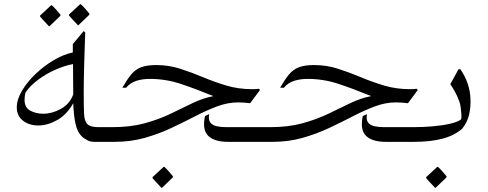

<svg xmlns="http://www.w3.org/2000/svg" viewBox="-20 -676 2327 915"><path d="M386 -521Q383 -436 381 -363Q379 -290 379 -235Q379 -171 380.5 -135Q382 -99 396.5 -84.5Q411 -70 449 -70Q469 -70 479 -59.5Q489 -49 489 -36Q489 -23 479.5 -11.5Q470 0 448 0Q398 0 373 -23Q348 -46 339.5 -87.5Q331 -129 329 -184Q298 -129 252 -103.5Q206 -78 163 -78Q119 -78 89.5 -101Q60 -124 60 -164Q60 -202 85 -244Q110 -286 150 -324Q190 -362 236.5 -389.5Q283 -417 327 -426Q327 -436 327 -446Q327 -456 327 -466L379 -528ZM97 -200Q97 -163 124.5 -148.5Q152 -134 186 -134Q228 -134 270 -157Q312 -180 329 -226V-229Q329 -258 328.5 -294.5Q328 -331 328 -371Q288 -363 244.5 -344Q201 -325 163 -297Q125 -269 102 -236Q99 -226 98 -217Q97 -208 97 -200ZM351 -556Q350 -558 342 -566Q334 -574 324.5 -584.5Q315 -595 309 -602V-607L362 -656H365Q377 -645 386.5 -634Q396 -623 406 -611V-606L354 -556ZM213 -551Q212 -553 204 -561Q196 -569 186.5 -579.5Q177 -590 171 -597V-602L224 -651H227Q239 -640 248.5 -629Q258 -618 268 -606V-601L216 -551Z M526 0H431Q405 0 392 -10.5Q379 -21 379 -34Q379 -48 393 -59Q407 -70 436 -70H515Q602 -70 669.5 -88.5Q737 -107 792 -133.5Q847 -160 896.5 -184Q946 -208 997 -218Q909 -254 839 -277Q769 -300 694 -300Q658 -300 629 -290.5Q600 -281 581 -258H563Q586 -298 605.5 -321.5Q625 -345 652.5 -355.5Q680 -366 725 -366Q784 -366 838.5 -348.5Q893 -331 946.5 -308.5Q1000 -286 1058 -268.5Q1116 -251 1183 -251Q1191 -251 1199 -251.5Q1207 -252 1214 -253L1219 -247L1172 -184Q1158 -186 1143.5 -187Q1129 -188 1115 -188Q1065 -188 1014.5 -169Q964 -150 910 -122Q856 -94 796.5 -66Q737 -38 670 -19Q603 0 526 0ZM977 -132Q972 -106 982 -92.5Q992 -79 1012.5 -74.5Q1033 -70 1058 -70H1206Q1224 -70 1233 -59.5Q1242 -49 1242 -37Q1242 -23 1232 -11.5Q1222 0 1201 0H1067Q1001 0 972 -29Q943 -58 957 -123ZM749 219Q748 217 740 209Q732 201 722.5 190.5Q713 180 707 173V168L760 119H763Q775 130 784.5 141Q794 152 804 164V169L752 219Z M1278 0H1183Q1157 0 1144 -10.5Q1131 -21 1131 -34Q1131 -48 1145 -59Q1159 -70 1188 -70H1267Q1354 -70 1421.5 -88.5Q1489 -107 1544 -133.5Q1599 -160 1648.5 -184Q1698 -208 1749 -218Q1661 -254 1591 -277Q1521 -300 1446 -300Q1410 -300 1381 -290.5Q1352 -281 1333 -258H1315Q1338 -298 1357.5 -321.5Q1377 -345 1404.5 -355.5Q1432 -366 1477 -366Q1536 -366 1590.5 -348.5Q1645 -331 1698.5 -308.5Q1752 -286 1810 -268.5Q1868 -251 1935 -251Q1943 -251 1951 -251.5Q1959 -252 1966 -253L1971 -247L1924 -184Q1910 -186 1895.5 -187Q1881 -188 1867 -188Q1817 -188 1766.5 -169Q1716 -150 1662 -122Q1608 -94 1548.5 -66Q1489 -38 1422 -19Q1355 0 1278 0ZM1729 -132Q1724 -106 1734 -92.5Q1744 -79 1764.5 -74.5Q1785 -70 1810 -70H1958Q1976 -70 1985 -59.5Q1994 -49 1994 -37Q1994 -23 1984 -11.5Q1974 0 1953 0H1819Q1753 0 1724 -29Q1695 -58 1709 -123Z M2165 -346H2174Q2219 -281 2222 -206Q2224 -168 2216 -131.5Q2208 -95 2183 -63Q2144 -29 2086.5 -14.5Q2029 0 1953 0Q1919 0 1900.5 -11.5Q1882 -23 1882 -36Q1882 -49 1900 -59.5Q1918 -70 1949 -70Q1996 -70 2042.5 -74Q2089 -78 2125.5 -86.5Q2162 -95 2177 -107Q2180 -114 2179 -130Q2178 -146 2175.5 -164Q2173 -182 2169 -192Q2160 -218 2147.5 -240Q2135 -262 2126 -275ZM2053 219Q2052 217 2044 209Q2036 201 2026.5 190.5Q2017 180 2011 173V168L2064 119H2067Q2079 130 2088.5 141Q2098 152 2108 164V169L2056 219Z"/></svg>

Font: Bona Nova
Style: Italic
Weight: 400
Italic angle: -4°
Designer: Mateusz Machalski
Foundry: Capitalics
Version: Version 4.001; ttfautohint (v1.8.3)